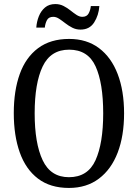

<svg xmlns="http://www.w3.org/2000/svg" viewBox="-20 -917 681 947"><path d="M320 10Q228 10 167.5 -36Q107 -82 77.5 -165Q48 -248 48 -359Q48 -470 77.5 -552Q107 -634 168 -679.5Q229 -725 321 -725Q408 -725 468.5 -679.5Q529 -634 560.5 -551.5Q592 -469 592 -358Q592 -247 560.5 -164.5Q529 -82 468 -36Q407 10 320 10ZM320 -43Q413 -43 451 -126.5Q489 -210 489 -358Q489 -507 451.5 -589.5Q414 -672 321 -672Q230 -672 190.5 -589.5Q151 -507 151 -358Q151 -210 190.5 -126.5Q230 -43 320 -43ZM377 -771Q355 -771 336.5 -780.5Q318 -790 302 -802.5Q286 -815 271.5 -824.5Q257 -834 243 -834Q220 -834 211.5 -817.5Q203 -801 201 -781H159Q161 -810 171.5 -836.5Q182 -863 202 -880Q222 -897 253 -897Q275 -897 293.5 -887.5Q312 -878 327.5 -865.5Q343 -853 357.5 -843.5Q372 -834 386 -834Q408 -834 417 -850.5Q426 -867 428 -887H470Q467 -842 444.5 -806.5Q422 -771 377 -771Z"/></svg>

Font: Noto Serif Condensed
Style: Regular
Weight: 400
Width: 3
Designer: Monotype Design Team
Foundry: Monotype Imaging Inc.
Version: Version 2.013; ttfautohint (v1.8.4.7-5d5b)